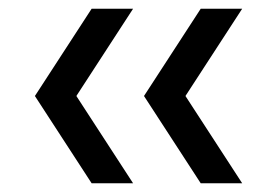

<svg xmlns="http://www.w3.org/2000/svg" viewBox="-20 -520 635 440"><path d="M190 -500H285L155 -300L285 -100H190L60 -300ZM440 -500H535L405 -300L535 -100H440L310 -300Z"/></svg>

Font: Goli
Style: Regular
Weight: 400
Designer: jaikishan Patel
Foundry: MagicType
Version: Version 1.000